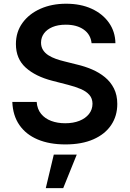

<svg xmlns="http://www.w3.org/2000/svg" viewBox="-20 -757 689 1021"><path d="M467 -527.3Q462 -573.9 425.2 -599.8Q388.5 -625.7 329.9 -625.7Q288.7 -625.7 259.2 -613.3Q229.8 -600.9 214.1 -579.5Q198.5 -558.2 198.2 -530.9Q198.2 -508.2 208.6 -491.5Q219.1 -474.8 237.2 -463.2Q255.3 -451.7 277.3 -443.9Q299.4 -436.1 321.7 -430.8L389.9 -413.7Q431.1 -404.1 469.3 -387.8Q507.5 -371.4 537.8 -346.6Q568.2 -321.7 585.9 -286.6Q603.7 -251.4 603.7 -204.2Q603.7 -140.3 571 -91.8Q538.4 -43.3 476.7 -16.2Q415.1 11 327.8 11Q242.9 11 180.6 -15.3Q118.3 -41.5 83.3 -92Q48.3 -142.4 45.5 -214.8H175.1Q177.9 -176.8 198.5 -151.6Q219.1 -126.4 252.3 -114Q285.5 -101.6 326.7 -101.6Q369.7 -101.6 402.2 -114.5Q434.7 -127.5 453.1 -150.7Q471.6 -174 471.9 -205.3Q471.6 -233.7 455.3 -252.3Q438.9 -271 409.6 -283.6Q380.3 -296.2 341.3 -306.1L258.5 -327.4Q168.7 -350.5 116.7 -397.5Q64.6 -444.6 64.6 -522.7Q64.6 -587 99.6 -635.3Q134.6 -683.6 195 -710.4Q255.3 -737.2 331.7 -737.2Q409.1 -737.2 467.5 -710.4Q525.9 -683.6 559.3 -636.2Q592.7 -588.8 593.8 -527.3ZM223.4 243.6 266 65.3H388.1L316.1 243.6Z"/></svg>

Font: InterMG SemiBold
Style: Regular
Weight: 600
Designer: Rasmus Andersson
Foundry: rsms
Version: Version 3.019;December 26, 2023;FontCreator 15.0.0.2955 64-b